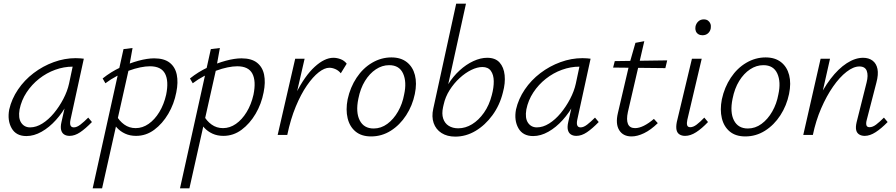

<svg xmlns="http://www.w3.org/2000/svg" viewBox="-20 -731 4855 1040"><path d="M123 6Q67 6 43 -36.5Q19 -79 30 -138Q43 -195 77.5 -246Q112 -297 162 -335Q212 -373 271 -394.5Q330 -416 390 -416Q404 -416 415 -415Q426 -414 434 -413L362 -83Q353 -41 380 -41Q396 -41 415.5 -56Q435 -71 458 -94L478 -70Q443 -34 414 -14.5Q385 5 357 5Q339 5 327 -3Q315 -11 311 -27.5Q307 -44 313 -70L352 -243L386 -277Q373 -222 346 -171.5Q319 -121 283 -81Q247 -41 205.5 -17.5Q164 6 123 6ZM143 -41Q176 -41 209.5 -62Q243 -83 272 -118Q301 -153 323 -195Q345 -237 354 -278L378 -391L406 -368Q400 -369 391 -369.5Q382 -370 374 -370Q326 -370 279 -353Q232 -336 192 -304.5Q152 -273 124 -230.5Q96 -188 86 -138Q78 -91 95 -66Q112 -41 143 -41Z M482 289 649 -465 698 -471 676 -349 533 289ZM717 5Q684 5 658 -7Q632 -19 614 -38.5Q596 -58 586 -82L610 -106Q626 -76 653 -56.5Q680 -37 715 -37Q752 -37 785 -60Q818 -83 843 -124Q868 -165 880 -218Q895 -292 874 -332Q853 -372 792 -372Q769 -372 739.5 -366Q710 -360 677.5 -348Q645 -336 612.5 -319Q580 -302 551 -280L536 -306Q581 -342 631.5 -365.5Q682 -389 730 -402Q778 -415 815 -415Q869 -415 899 -391.5Q929 -368 937.5 -326.5Q946 -285 935 -231Q923 -168 891.5 -114.5Q860 -61 815.5 -28Q771 5 717 5Z M955 289 1122 -465 1171 -471 1149 -349 1006 289ZM1190 5Q1157 5 1131 -7Q1105 -19 1087 -38.5Q1069 -58 1059 -82L1083 -106Q1099 -76 1126 -56.5Q1153 -37 1188 -37Q1225 -37 1258 -60Q1291 -83 1316 -124Q1341 -165 1353 -218Q1368 -292 1347 -332Q1326 -372 1265 -372Q1242 -372 1212.5 -366Q1183 -360 1150.5 -348Q1118 -336 1085.5 -319Q1053 -302 1024 -280L1009 -306Q1054 -342 1104.5 -365.5Q1155 -389 1203 -402Q1251 -415 1288 -415Q1342 -415 1372 -391.5Q1402 -368 1410.5 -326.5Q1419 -285 1408 -231Q1396 -168 1364.5 -114.5Q1333 -61 1288.5 -28Q1244 5 1190 5Z M1507 0Q1537 -133 1584 -226.5Q1631 -320 1684.5 -369Q1738 -418 1786 -418Q1805 -418 1825 -410.5Q1845 -403 1858 -386L1826 -334Q1814 -349 1797 -356.5Q1780 -364 1764 -364Q1738 -364 1706.5 -339.5Q1675 -315 1642.5 -268Q1610 -221 1582 -153.5Q1554 -86 1536 0ZM1484 0 1579 -413H1630L1535 0Z M1990 8Q1938 8 1906 -18.5Q1874 -45 1863 -90.5Q1852 -136 1863 -193Q1877 -258 1911.5 -310Q1946 -362 1995.5 -391Q2045 -420 2100 -420Q2151 -420 2183.5 -394.5Q2216 -369 2227.5 -324.5Q2239 -280 2227 -222Q2214 -159 2180 -106.5Q2146 -54 2097 -23Q2048 8 1990 8ZM2004 -35Q2044 -35 2078 -60Q2112 -85 2136 -127Q2160 -169 2169 -219Q2184 -287 2163.5 -332.5Q2143 -378 2088 -378Q2050 -378 2016 -355.5Q1982 -333 1957 -292.5Q1932 -252 1921 -196Q1906 -123 1928.5 -79Q1951 -35 2004 -35Z M2446 9Q2402 9 2371.5 -10.5Q2341 -30 2329 -64.5Q2317 -99 2327 -143L2451 -711H2504L2408 -275Q2434 -317 2469.5 -349.5Q2505 -382 2544 -400Q2583 -418 2619 -418Q2663 -418 2686 -392.5Q2709 -367 2713.5 -324Q2718 -281 2704 -230Q2687 -161 2647.5 -107Q2608 -53 2556 -22Q2504 9 2446 9ZM2380 -151Q2372 -115 2380.5 -89Q2389 -63 2410.5 -49.5Q2432 -36 2462 -36Q2501 -36 2537 -58Q2573 -80 2601.5 -120.5Q2630 -161 2644 -216Q2655 -257 2654.5 -291.5Q2654 -326 2639 -347Q2624 -368 2593 -368Q2565 -368 2532.5 -352Q2500 -336 2469.5 -308Q2439 -280 2415.5 -243Q2392 -206 2383 -164Z M2868 6Q2812 6 2788 -36.5Q2764 -79 2775 -138Q2788 -195 2822.5 -246Q2857 -297 2907 -335Q2957 -373 3016 -394.5Q3075 -416 3135 -416Q3149 -416 3160 -415Q3171 -414 3179 -413L3107 -83Q3098 -41 3125 -41Q3141 -41 3160.5 -56Q3180 -71 3203 -94L3223 -70Q3188 -34 3159 -14.5Q3130 5 3102 5Q3084 5 3072 -3Q3060 -11 3056 -27.5Q3052 -44 3058 -70L3097 -243L3131 -277Q3118 -222 3091 -171.5Q3064 -121 3028 -81Q2992 -41 2950.5 -17.5Q2909 6 2868 6ZM2888 -41Q2921 -41 2954.5 -62Q2988 -83 3017 -118Q3046 -153 3068 -195Q3090 -237 3099 -278L3123 -391L3151 -368Q3145 -369 3136 -369.5Q3127 -370 3119 -370Q3071 -370 3024 -353Q2977 -336 2937 -304.5Q2897 -273 2869 -230.5Q2841 -188 2831 -138Q2823 -91 2840 -66Q2857 -41 2888 -41Z M3401 8Q3355 8 3334 -26Q3313 -60 3327 -119L3389 -384L3422 -499L3470 -508L3381 -124Q3372 -82 3381.5 -59.5Q3391 -37 3420 -37Q3442 -37 3468 -50Q3494 -63 3522 -87L3543 -64Q3505 -27 3468.5 -9.5Q3432 8 3401 8ZM3301 -365 3310 -400 3594 -404 3584 -362Z M3691 5Q3673 5 3660.5 -3Q3648 -11 3644.5 -27.5Q3641 -44 3646 -70L3728 -413H3781L3703 -82Q3699 -64 3702 -53Q3705 -42 3719 -42Q3735 -42 3753.5 -56Q3772 -70 3795 -94L3815 -70Q3782 -35 3751 -15Q3720 5 3691 5ZM3785 -540Q3772 -540 3762.5 -546Q3753 -552 3749 -562.5Q3745 -573 3747 -586Q3750 -603 3762 -614.5Q3774 -626 3792 -626Q3806 -626 3815 -619.5Q3824 -613 3828 -602.5Q3832 -592 3830 -578Q3827 -561 3815 -550.5Q3803 -540 3785 -540Z M4017 8Q3965 8 3933 -18.5Q3901 -45 3890 -90.5Q3879 -136 3890 -193Q3904 -258 3938.5 -310Q3973 -362 4022.5 -391Q4072 -420 4127 -420Q4178 -420 4210.5 -394.5Q4243 -369 4254.5 -324.5Q4266 -280 4254 -222Q4241 -159 4207 -106.5Q4173 -54 4124 -23Q4075 8 4017 8ZM4031 -35Q4071 -35 4105 -60Q4139 -85 4163 -127Q4187 -169 4196 -219Q4211 -287 4190.5 -332.5Q4170 -378 4115 -378Q4077 -378 4043 -355.5Q4009 -333 3984 -292.5Q3959 -252 3948 -196Q3933 -123 3955.5 -79Q3978 -35 4031 -35Z M4664 5Q4646 5 4633.5 -3Q4621 -11 4617.5 -27Q4614 -43 4620 -69L4674 -284Q4684 -323 4675 -347Q4666 -371 4635 -371Q4603 -371 4565.5 -342Q4528 -313 4492.5 -262Q4457 -211 4428 -144Q4399 -77 4383 0H4344Q4367 -95 4402 -172Q4437 -249 4479 -304Q4521 -359 4566.5 -388.5Q4612 -418 4655 -418Q4686 -418 4706.5 -402.5Q4727 -387 4733 -357.5Q4739 -328 4727 -283L4675 -82Q4670 -64 4673 -53Q4676 -42 4690 -42Q4707 -42 4725.5 -56Q4744 -70 4768 -94L4788 -70Q4754 -35 4723 -15Q4692 5 4664 5ZM4331 0 4425 -413H4476L4383 0Z"/></svg>

Font: Ysabeau Office Light
Style: Italic
Weight: 300
Italic angle: -12°
Designer: Christian Thalmann (Catharsis Fonts)
Version: Version 2.001;gftools[0.9.30]; featfreeze: tnum,lnum,ss02